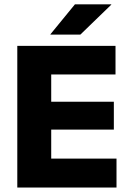

<svg xmlns="http://www.w3.org/2000/svg" viewBox="-20 -846 586 866"><path d="M58 0V-639H211V0ZM103.5 0V-130.5H505.5V0ZM147.5 -261.5V-387H493.5V-261.5ZM103 -510V-639H501V-510ZM318 -826.5H482V-825L342.5 -690H207.5V-691.5Z"/></svg>

Font: Anek Gujarati Medium
Style: Bold
Weight: 700
Version: Version 1.003